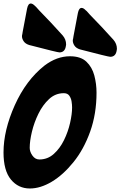

<svg xmlns="http://www.w3.org/2000/svg" viewBox="-49 -1068 685 1092"><path d="M289 -770Q278 -770 117 -812Q95 -819 85.5 -833.5Q76 -848 76 -862Q76 -868 78 -874L80 -887Q99 -990 105 -1019Q111 -1048 126 -1048Q137 -1048 150 -1034L155 -1030Q174 -1008 193 -989Q230 -952 307 -867Q327 -844 327 -815L326 -808Q321 -770 289 -770ZM578 -745Q567 -745 406 -787Q384 -794 374.5 -808.5Q365 -823 365 -837Q365 -843 367 -849L369 -862Q388 -965 394 -994Q400 -1023 415 -1023Q426 -1023 439 -1009L444 -1005Q463 -983 482 -964Q519 -927 596 -842Q616 -819 616 -790L615 -783Q610 -745 578 -745ZM121 4Q55 4 13 -47Q-29 -98 -29 -201Q-29 -327 35 -469.5Q99 -612 204 -695Q274 -748 349 -748Q410 -748 442.5 -717Q475 -686 487.5 -638.5Q500 -591 500 -541Q500 -421 464 -320Q428 -219 369 -146Q310 -73 245.5 -34.5Q181 4 121 4ZM175 -161Q222 -161 257 -192.5Q292 -224 315 -271Q338 -318 349.5 -368.5Q361 -419 361 -457Q361 -473 358 -491.5Q355 -510 345 -524Q335 -538 314 -538Q266 -538 230 -504.5Q194 -471 169.5 -421Q145 -371 132.5 -318.5Q120 -266 120 -227Q120 -205 135.5 -183Q151 -161 175 -161Z"/></svg>

Font: Bangerz
Style: Bold
Weight: 700
Designer: vernon adams
Foundry: Vernon Adams
Version: Version 2.10;February 7, 2025;FontCreator 13.0.0.2683 64-bit